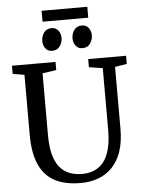

<svg xmlns="http://www.w3.org/2000/svg" viewBox="-67 -1114 873 1174"><g transform="rotate(-5 369.5 -527.0)"><path d="M381 8Q283 8 219.8 -26.5Q156.5 -61 125.8 -132Q95 -203 95 -313V-681L23.5 -693V-743H291V-693L206 -680.5V-302.5Q206 -231.5 219 -182.5Q232 -133.5 256.8 -103.5Q281.5 -73.5 316.2 -60Q351 -46.5 394 -46.5Q455 -46.5 495.5 -75.8Q536 -105 555.8 -161Q575.5 -217 575.5 -296.5V-680L491.5 -693V-743H724V-693L651 -681V-302Q651 -220.5 631 -162Q611 -103.5 574.2 -65.8Q537.5 -28 488.5 -10Q439.5 8 381 8ZM276.5 -812.5Q250.5 -812.5 236 -831.5Q221.5 -850.5 221.5 -877Q221.5 -906 237.5 -928.5Q253.5 -951 284 -951H285Q311 -951 325.8 -932Q340.5 -913 340.5 -887Q340.5 -858 324.2 -835.2Q308 -812.5 277.5 -812.5ZM462.5 -812.5Q436.5 -812.5 421.8 -831.5Q407 -850.5 407 -877Q407 -906 423.2 -928.5Q439.5 -951 470 -951H471Q497 -951 511.8 -932Q526.5 -913 526.5 -887Q526.5 -858 510.2 -835.2Q494 -812.5 463.5 -812.5ZM514 -1062V-995H233.5V-1062Z"/></g></svg>

Font: Merriweather 20pt
Style: Regular
Weight: 400
Version: Version 2.100